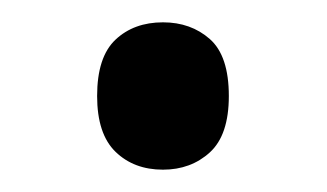

<svg xmlns="http://www.w3.org/2000/svg" viewBox="-20 -438 293 172"><path d="M67 -352Q67 -387 83.5 -402.5Q100 -418 126 -418Q151 -418 168 -403Q185 -388 185 -352Q185 -317 168 -301.5Q151 -286 126 -286Q100 -286 83.5 -302Q67 -318 67 -352Z"/></svg>

Font: Noto Sans Thai SemCond
Style: Regular
Weight: 400
Width: 4
Designer: Monotype Design Team
Foundry: Monotype Imaging Inc.
Version: Version 2.002; ttfautohint (v1.8.4.7-5d5b)